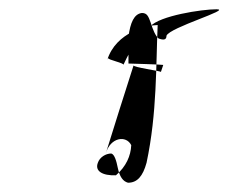

<svg xmlns="http://www.w3.org/2000/svg" viewBox="-20 -539 492 414"><path d="M211 -409 213 -414C212 -410 249 -403 246 -399C265 -440 280 -460 304 -482C324 -505 415 -519 447 -519C481 -519 346 -480 339 -462C339 -453 333 -452 322 -456C315 -462 310 -474 305 -490C300 -504 297 -511 286 -511C269 -509 261 -490 257 -460V-402C261 -402 328 -400 332 -399L327 -384C325 -386 267 -394 268 -398C246 -330 229 -275 208 -208C218 -243 252 -248 263 -226C262 -203 252 -180 230 -161C201 -160 184 -170 191 -188C195 -200 208 -208 220 -208C227 -206 231 -192 234 -177C238 -158 245 -148 256 -145C276 -145 288 -159 296 -188C319 -296 316 -398 320 -485C300 -485 230 -471 211 -409Z"/></svg>

Font: Zinc
Style: Obl
Weight: 400
Version: Version 1